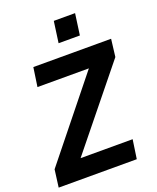

<svg xmlns="http://www.w3.org/2000/svg" viewBox="-166 -1006 902 1102"><g transform="rotate(-20 285.5 -454.5)"><path d="M-2 0 12 -107 395 -584H81L98 -700H573L560 -593L174 -116H492L475 0ZM281 -779 299 -909H429L411 -779Z"/></g></svg>

Font: Host Grotesk Black
Style: Italic
Weight: 900
Italic angle: -8°
Designer: Doğukan Karapınar based on Poppins by Indian Type Foundry, Jonny Pinhorn
Foundry: Element Type
Version: Version 1.000; ttfautohint (v1.8.4.7-5d5b);gftools[0.9.33]